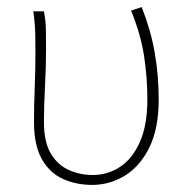

<svg xmlns="http://www.w3.org/2000/svg" viewBox="-20 -510 532 542"><path d="M240 12Q195 12 157.5 -5Q120 -22 98 -61Q76 -100 76 -165Q76 -214 78 -262.5Q80 -311 80 -360Q80 -389 79.5 -415.5Q79 -442 74 -478H104Q109 -453 109.5 -427.5Q110 -402 110 -372Q110 -323 107 -265.5Q104 -208 104 -166Q104 -109 123.5 -76.5Q143 -44 174.5 -30Q206 -16 242 -16Q284 -16 319 -39Q354 -62 375 -109.5Q396 -157 396 -230Q396 -292 386.5 -353Q377 -414 350 -480L380 -490Q406 -424 417 -360Q428 -296 428 -229Q428 -148 402 -94.5Q376 -41 333 -14.5Q290 12 240 12Z"/></svg>

Font: Source Sans 3 Variable
Style: Regular
Weight: 200
Designer: Paul D. Hunt
Foundry: Adobe Systems Incorporated
Version: Version 3.026